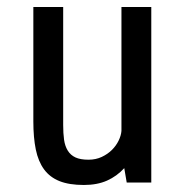

<svg xmlns="http://www.w3.org/2000/svg" viewBox="-20 -520 531 547"><path d="M341 0 334 -41Q313 -18 285 -5.5Q257 7 219 7Q177 7 149.5 -4Q122 -15 105.5 -37.5Q89 -60 82 -94Q75 -128 75 -174V-500H160V-164Q160 -140 162.5 -122Q165 -104 173 -91Q181 -78 195 -71.5Q209 -65 232 -65Q253 -65 270 -73Q287 -81 299 -93Q311 -105 318 -119.5Q325 -134 326 -147V-500H411V0Z"/></svg>

Font: Share
Style: Regular
Weight: 400
Designer: Ralph du Carrois
Version: Version 1.002